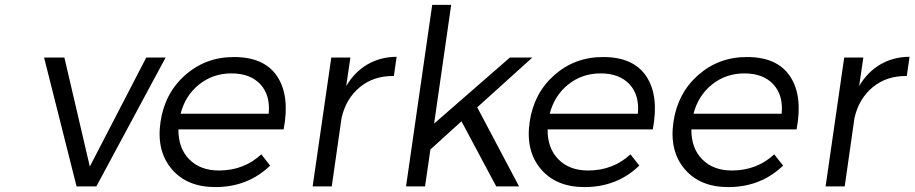

<svg xmlns="http://www.w3.org/2000/svg" viewBox="-20 -762 3739 785"><path d="M160.2 -526.9H243.2L347.2 -81.1L578.1 -526.9H657.2L374 0H293Z M935.5 -528.8Q1060.5 -529.3 1113.3 -449.7Q1166 -370.1 1139.6 -232.9H709.5Q709 -155.8 753.9 -110.4Q798.8 -64.9 875.5 -64.9Q976.6 -64.9 1048.3 -130.9L1084.5 -85Q993.7 2.9 860.4 2.9Q744.1 2.9 681.6 -71.3Q619.1 -145.5 636.2 -263.2Q653.3 -380.9 737.1 -454.8Q820.8 -528.8 935.5 -528.8ZM718.3 -296.9H1078.6Q1085.9 -372.6 1044.7 -417.2Q1003.4 -461.9 926.3 -461.9Q851.1 -461.9 794.4 -417Q737.8 -372.1 718.3 -296.9Z M1258.3 0 1334.5 -526.9H1412.6L1395.5 -410.2Q1430.2 -468.3 1482.7 -498.8Q1535.2 -529.3 1601.6 -529.8L1590.3 -451.2Q1508.3 -452.6 1451.4 -405.8Q1394.5 -358.9 1376.5 -279.8L1336.4 0Z M1640.1 0 1747.1 -742.2H1824.7L1754.9 -256.8L2064.9 -526.9H2156.7L1931.2 -323.2L2102.1 0H2008.8L1866.7 -266.1L1739.7 -150.9L1717.8 0Z M2444.8 -528.8Q2569.8 -529.3 2622.6 -449.7Q2675.3 -370.1 2648.9 -232.9H2218.8Q2218.3 -155.8 2263.2 -110.4Q2308.1 -64.9 2384.8 -64.9Q2485.8 -64.9 2557.6 -130.9L2593.8 -85Q2502.9 2.9 2369.6 2.9Q2253.4 2.9 2190.9 -71.3Q2128.4 -145.5 2145.5 -263.2Q2162.6 -380.9 2246.3 -454.8Q2330.1 -528.8 2444.8 -528.8ZM2227.5 -296.9H2587.9Q2595.2 -372.6 2554 -417.2Q2512.7 -461.9 2435.5 -461.9Q2360.4 -461.9 2303.7 -417Q2247.1 -372.1 2227.5 -296.9Z M3032.7 -528.8Q3157.7 -529.3 3210.4 -449.7Q3263.2 -370.1 3236.8 -232.9H2806.6Q2806.2 -155.8 2851.1 -110.4Q2896 -64.9 2972.7 -64.9Q3073.7 -64.9 3145.5 -130.9L3181.6 -85Q3090.8 2.9 2957.5 2.9Q2841.3 2.9 2778.8 -71.3Q2716.3 -145.5 2733.4 -263.2Q2750.5 -380.9 2834.2 -454.8Q2918 -528.8 3032.7 -528.8ZM2815.4 -296.9H3175.8Q3183.1 -372.6 3141.8 -417.2Q3100.6 -461.9 3023.4 -461.9Q2948.2 -461.9 2891.6 -417Q2835 -372.1 2815.4 -296.9Z M3355.5 0 3431.6 -526.9H3509.8L3492.7 -410.2Q3527.3 -468.3 3579.8 -498.8Q3632.3 -529.3 3698.7 -529.8L3687.5 -451.2Q3605.5 -452.6 3548.6 -405.8Q3491.7 -358.9 3473.6 -279.8L3433.6 0Z"/></svg>

Font: Trueno Light
Style: Italic
Weight: 300
Designer: Julieta Ulanovsky
Foundry: Julieta Ulanovsky
Version: Version 3.001b | FøM Fix